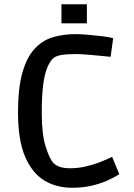

<svg xmlns="http://www.w3.org/2000/svg" viewBox="-20 -872 633 906"><path d="M320 14Q245 14 188 -21Q131 -56 98 -134Q65 -212 65 -341Q65 -456 85.5 -528.5Q106 -601 142.5 -641Q179 -681 228.5 -696Q278 -711 336 -711Q360 -711 394.5 -708Q429 -705 462.5 -701Q496 -697 514 -692L502 -604Q492 -605 470.5 -607Q449 -609 423.5 -611.5Q398 -614 375.5 -615.5Q353 -617 341 -617Q294 -617 266.5 -612Q239 -607 226 -592Q213 -578 201.5 -549Q190 -520 183.5 -469.5Q177 -419 177 -338Q177 -238 196 -178.5Q215 -119 234 -101Q247 -89 266 -83.5Q285 -78 311 -78Q347 -78 382.5 -86Q418 -94 446.5 -105Q475 -116 492 -124Q509 -132 509 -132L543 -50Q543 -50 527 -40.5Q511 -31 481.5 -18Q452 -5 411 4.5Q370 14 320 14ZM270 -762V-852H390V-762Z"/></svg>

Font: Ruda SemiBold
Style: Regular
Weight: 600
Designer: Mariela Monsalve and Angelina Sanchez
Foundry: Mariela Monsalve and Angelina Sanchez
Version: Version 2.001